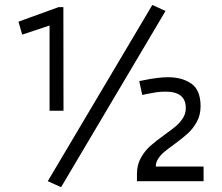

<svg xmlns="http://www.w3.org/2000/svg" viewBox="-20 -737 901 781"><path d="M174.3 0 599.6 -716.8 653.3 -692.4 228.5 24.4ZM181.6 -633.3 70.3 -596.2 55.2 -648.9 218.3 -708H237.8L238.3 -286.6H181.6ZM537.1 -29.8Q537.1 -65.9 552.7 -94.2Q568.4 -122.6 590.3 -142.3Q612.3 -162.1 648.9 -188.5Q678.7 -209.5 695.8 -224.1Q712.9 -238.8 724.4 -257.1Q735.8 -275.4 735.8 -297.4Q735.8 -364.3 653.3 -364.3Q632.8 -364.3 612.1 -361.1Q591.3 -357.9 576.9 -354.7Q562.5 -351.6 558.6 -350.6L546.4 -407.2Q552.7 -408.2 562 -410.2Q623 -422.9 663.1 -422.9Q721.2 -422.9 758.5 -396.7Q795.9 -370.6 795.9 -304.7Q795.9 -269 780.5 -241.2Q765.1 -213.4 743.9 -194.1Q722.7 -174.8 688 -149.4Q662.6 -131.3 647.9 -118.9Q633.3 -106.4 623.5 -91.6Q613.8 -76.7 613.8 -59.6H808.1V0H537.1Z"/></svg>

Font: Selawik Semilight
Style: Regular
Weight: 300
Designer: Aaron Bell
Foundry: Microsoft Corporation
Version: Version 1.01